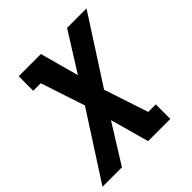

<svg xmlns="http://www.w3.org/2000/svg" viewBox="-233 -666 1027 1027"><g transform="rotate(-45 281.0 -152.5)"><path d="M-38 215 203 -159 120 -410H63V-520H231L291 -300L429 -520H576L335 -146L418 105H475V215H307L246 -5L109 215Z"/></g></svg>

Font: Iosevka Etoile XBdObl
Style: Regular
Weight: 800
Italic angle: -9°
Designer: Belleve Invis
Foundry: Belleve Invis
Version: Version 15.5.2; ttfautohint (v1.8.4)